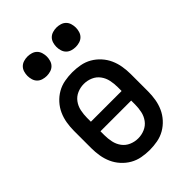

<svg xmlns="http://www.w3.org/2000/svg" viewBox="-218 -833 937 937"><g transform="rotate(-45 250.0 -364.5)"><path d="M250 8Q223 8 196 3Q169 -2 145.5 -15.5Q122 -29 103.5 -49.5Q85 -70 74 -94.5Q63 -119 58.5 -146Q54 -173 54 -200V-320Q54 -347 58.5 -374Q63 -401 74 -425.5Q85 -450 103.5 -470.5Q122 -491 145.5 -504.5Q169 -518 196 -523Q223 -528 250 -528Q277 -528 304 -523Q331 -518 354.5 -504.5Q378 -491 396.5 -470.5Q415 -450 426 -425.5Q437 -401 441.5 -374Q446 -347 446 -320V-200Q446 -173 441.5 -146Q437 -119 426 -94.5Q415 -70 396.5 -49.5Q378 -29 354.5 -15.5Q331 -2 304 3Q277 8 250 8ZM356 -293V-320Q356 -344 351 -367.5Q346 -391 332 -410Q318 -429 296 -438.5Q274 -448 250 -448Q226 -448 204 -438.5Q182 -429 168 -410Q154 -391 149 -367.5Q144 -344 144 -320V-293ZM250 -72Q274 -72 296 -81.5Q318 -91 332 -110Q346 -129 351 -152.5Q356 -176 356 -200V-227H144V-200Q144 -176 149 -152.5Q154 -129 168 -110Q182 -91 204 -81.5Q226 -72 250 -72ZM350 -603Q337 -603 323.5 -607Q310 -611 300.5 -620.5Q291 -630 287 -643.5Q283 -657 283 -670Q283 -683 287 -696.5Q291 -710 300.5 -719.5Q310 -729 323.5 -733Q337 -737 350 -737Q363 -737 376.5 -733Q390 -729 399.5 -719.5Q409 -710 413 -696.5Q417 -683 417 -670Q417 -657 413 -643.5Q409 -630 399.5 -620.5Q390 -611 376.5 -607Q363 -603 350 -603ZM150 -603Q137 -603 123.5 -607Q110 -611 100.5 -620.5Q91 -630 87 -643.5Q83 -657 83 -670Q83 -683 87 -696.5Q91 -710 100.5 -719.5Q110 -729 123.5 -733Q137 -737 150 -737Q163 -737 176.5 -733Q190 -729 199.5 -719.5Q209 -710 213 -696.5Q217 -683 217 -670Q217 -657 213 -643.5Q209 -630 199.5 -620.5Q190 -611 176.5 -607Q163 -603 150 -603Z"/></g></svg>

Font: Iosevka Fixed Medium
Style: Regular
Weight: 500
Monospace: yes
Designer: Belleve Invis
Foundry: Belleve Invis
Version: Version 32.3.0